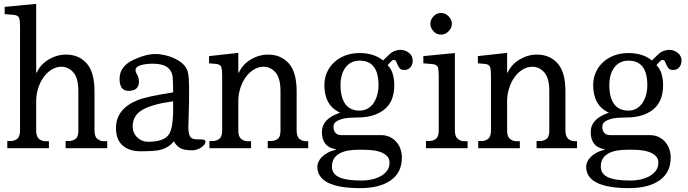

<svg xmlns="http://www.w3.org/2000/svg" viewBox="-20 -762 3535 987"><path d="M166 -388.7H168.9Q187.5 -430.7 230 -456.1Q272.5 -481.4 319.3 -481.4Q384.8 -481.4 425.3 -436.5Q465.8 -391.6 465.8 -292V-91.8Q465.8 -59.6 480.5 -47.9Q495.1 -36.1 513.7 -36.1H531.2V0H317.4V-37.1H335.9Q352.5 -37.1 367.7 -47.4Q382.8 -57.6 382.8 -88.9V-293Q382.8 -361.3 356.9 -390.1Q331.1 -418.9 295.9 -418.9Q269.5 -418.9 245.6 -404.3Q221.7 -389.6 204.1 -365.2Q186.5 -340.8 176.3 -308.6Q166 -276.4 166 -242.2V-91.8Q166 -59.6 180.7 -47.9Q195.3 -36.1 212.9 -36.1H231.4V0H17.6V-37.1H35.2Q53.7 -37.1 68.4 -48.3Q83 -59.6 83 -91.8V-626Q83 -654.3 78.6 -668.9Q74.2 -683.6 49.8 -685.5L3.9 -689.5V-726.6L166 -742.2Z M874 -36.1Q845.7 0 796.9 9.8Q770.5 15.6 702.1 15.6Q643.6 15.6 609.9 -14.6Q576.2 -44.9 576.2 -103.5Q576.2 -202.1 687.5 -247.1Q710.9 -256.8 756.3 -266.6Q801.8 -276.4 870.1 -287.1V-300.8Q870.1 -310.5 869.6 -324.2Q869.1 -337.9 868.2 -357.4Q865.2 -434.6 766.6 -434.6Q729.5 -434.6 703.1 -426.8Q676.8 -418.9 676.8 -401.4Q676.8 -391.6 681.6 -384.8Q694.3 -363.3 694.3 -342.8Q694.3 -294.9 640.6 -294.9Q594.7 -294.9 594.7 -356.4Q594.7 -419.9 663.1 -453.1Q728.5 -484.4 780.3 -484.4Q798.8 -484.4 823.2 -479.5Q847.7 -474.6 871.1 -464.4Q894.5 -454.1 913.1 -439.5Q931.6 -424.8 940.4 -406.2Q948.2 -388.7 950.2 -359.4Q952.1 -330.1 952.1 -295.9Q952.1 -228.5 950.2 -176.3Q948.2 -124 948.2 -107.4Q948.2 -77.1 956.5 -61.5Q964.8 -45.9 990.2 -45.9Q1022.5 -45.9 1029.3 -43Q1036.1 -40 1036.1 -34.2Q1036.1 -25.4 1029.8 -17.6Q1023.4 -9.8 1013.7 -3.4Q1003.9 2.9 991.7 6.8Q979.5 10.7 968.8 10.7Q924.8 10.7 904.8 -1.5Q884.8 -13.7 874 -36.1ZM870.1 -241.2Q766.6 -227.5 714.4 -198.7Q662.1 -169.9 662.1 -112.3Q662.1 -78.1 685.5 -55.7Q709 -33.2 741.2 -33.2Q821.3 -33.2 847.7 -70.3Q870.1 -101.6 870.1 -203.1Z M1205.1 -388.7H1208Q1226.6 -430.7 1269 -456.1Q1311.5 -481.4 1358.4 -481.4Q1423.8 -481.4 1464.4 -436.5Q1504.9 -391.6 1504.9 -292V-91.8Q1504.9 -59.6 1519.5 -47.9Q1534.2 -36.1 1552.7 -36.1H1564.5V0H1356.4V-37.1H1375Q1391.6 -37.1 1406.7 -47.4Q1421.9 -57.6 1421.9 -88.9V-293Q1421.9 -361.3 1396 -390.1Q1370.1 -418.9 1335 -418.9Q1308.6 -418.9 1284.7 -404.3Q1260.7 -389.6 1243.2 -365.2Q1225.6 -340.8 1215.3 -308.6Q1205.1 -276.4 1205.1 -242.2V-91.8Q1205.1 -59.6 1219.7 -47.9Q1234.4 -36.1 1252 -36.1H1270.5V0H1056.6V-37.1H1074.2Q1092.8 -37.1 1107.4 -48.3Q1122.1 -59.6 1122.1 -91.8V-374Q1122.1 -402.3 1117.7 -417Q1113.3 -431.6 1088.9 -433.6L1054.7 -436.5V-473.6L1205.1 -490.2Z M1939.5 -67.4Q1962.9 -67.4 1982.4 -58.6Q2002 -49.8 2016.1 -34.2Q2030.3 -18.6 2038.1 2.4Q2045.9 23.4 2045.9 47.9Q2045.9 125 1988.8 165Q1931.6 205.1 1832 205.1Q1611.3 205.1 1611.3 94.7Q1611.3 83 1617.2 69.8Q1623 56.6 1634.8 44.9Q1646.5 33.2 1664.1 23.4Q1681.6 13.7 1706.1 7.8V4.9Q1634.8 -5.9 1634.8 -84Q1634.8 -148.4 1719.7 -179.7L1728.5 -182.6Q1687.5 -201.2 1667.5 -236.8Q1647.5 -272.5 1647.5 -324.2Q1647.5 -358.4 1660.2 -388.2Q1672.9 -418 1696.3 -440.4Q1719.7 -462.9 1753.4 -476.1Q1787.1 -489.3 1829.1 -489.3Q1902.3 -489.3 1949.2 -451.2L1978.5 -479.5Q1993.2 -494.1 2008.8 -500Q2024.4 -505.9 2038.1 -505.9Q2061.5 -505.9 2081.5 -490.7Q2101.6 -475.6 2101.6 -450.2Q2101.6 -429.7 2089.8 -416Q2078.1 -402.3 2058.6 -402.3Q2042 -402.3 2035.2 -410.6Q2028.3 -418.9 2024.4 -428.2Q2020.5 -437.5 2016.6 -445.8Q2012.7 -454.1 2002.9 -454.1Q1999 -454.1 1995.1 -450.2Q1991.2 -446.3 1988.3 -444.3L1972.7 -426.8Q1990.2 -410.2 1998.5 -383.3Q2006.8 -356.4 2006.8 -324.2Q2006.8 -239.3 1955.1 -198.7Q1903.3 -158.2 1821.3 -158.2Q1799.8 -158.2 1777.3 -156.7Q1754.9 -155.3 1736.3 -149.9Q1717.8 -144.5 1706.1 -135.3Q1694.3 -126 1694.3 -110.4Q1694.3 -90.8 1704.6 -79.1Q1714.8 -67.4 1734.4 -67.4ZM1829.1 -450.2Q1783.2 -450.2 1756.8 -416Q1730.5 -381.8 1730.5 -324.2Q1730.5 -261.7 1754.9 -227.5Q1779.3 -193.4 1829.1 -193.4Q1851.6 -193.4 1869.6 -203.6Q1887.7 -213.9 1899.9 -231.4Q1912.1 -249 1918.9 -272.9Q1925.8 -296.9 1925.8 -324.2Q1925.8 -450.2 1829.1 -450.2ZM1821.3 7.8Q1795.9 7.8 1772 11.7Q1748 15.6 1729 24.9Q1710 34.2 1698.2 51.3Q1686.5 68.4 1686.5 94.7Q1686.5 131.8 1723.1 148.9Q1759.8 166 1838.9 166Q1868.2 166 1894.5 159.7Q1920.9 153.3 1940.4 141.6Q1960 129.9 1971.2 113.3Q1982.4 96.7 1982.4 75.2Q1982.4 52.7 1968.8 39.6Q1955.1 26.4 1934.6 19Q1914.1 11.7 1890.1 9.8Q1866.2 7.8 1846.7 7.8Z M2302.7 -639.6Q2302.7 -618.2 2286.1 -601.1Q2269.5 -584 2247.1 -584Q2224.6 -584 2208.5 -601.1Q2192.4 -618.2 2192.4 -639.6Q2192.4 -661.1 2208.5 -678.2Q2224.6 -695.3 2247.1 -695.3Q2269.5 -695.3 2286.1 -678.2Q2302.7 -661.1 2302.7 -639.6ZM2318.4 -91.8Q2318.4 -59.6 2333.5 -47.9Q2348.6 -36.1 2366.2 -36.1H2383.8V0H2169.9V-37.1H2188.5Q2206.1 -37.1 2220.7 -48.3Q2235.4 -59.6 2235.4 -91.8V-373Q2235.4 -401.4 2231 -416Q2226.6 -430.7 2202.1 -432.6L2156.2 -436.5V-473.6L2318.4 -489.3Z M2586.9 -388.7H2589.8Q2608.4 -430.7 2650.9 -456.1Q2693.4 -481.4 2740.2 -481.4Q2805.7 -481.4 2846.2 -436.5Q2886.7 -391.6 2886.7 -292V-91.8Q2886.7 -59.6 2901.4 -47.9Q2916 -36.1 2934.6 -36.1H2946.3V0H2738.3V-37.1H2756.8Q2773.4 -37.1 2788.6 -47.4Q2803.7 -57.6 2803.7 -88.9V-293Q2803.7 -361.3 2777.8 -390.1Q2752 -418.9 2716.8 -418.9Q2690.4 -418.9 2666.5 -404.3Q2642.6 -389.6 2625 -365.2Q2607.4 -340.8 2597.2 -308.6Q2586.9 -276.4 2586.9 -242.2V-91.8Q2586.9 -59.6 2601.6 -47.9Q2616.2 -36.1 2633.8 -36.1H2652.3V0H2438.5V-37.1H2456.1Q2474.6 -37.1 2489.3 -48.3Q2503.9 -59.6 2503.9 -91.8V-374Q2503.9 -402.3 2499.5 -417Q2495.1 -431.6 2470.7 -433.6L2436.5 -436.5V-473.6L2586.9 -490.2Z M3321.3 -67.4Q3344.7 -67.4 3364.3 -58.6Q3383.8 -49.8 3397.9 -34.2Q3412.1 -18.6 3419.9 2.4Q3427.7 23.4 3427.7 47.9Q3427.7 125 3370.6 165Q3313.5 205.1 3213.9 205.1Q2993.2 205.1 2993.2 94.7Q2993.2 83 2999 69.8Q3004.9 56.6 3016.6 44.9Q3028.3 33.2 3045.9 23.4Q3063.5 13.7 3087.9 7.8V4.9Q3016.6 -5.9 3016.6 -84Q3016.6 -148.4 3101.6 -179.7L3110.4 -182.6Q3069.3 -201.2 3049.3 -236.8Q3029.3 -272.5 3029.3 -324.2Q3029.3 -358.4 3042 -388.2Q3054.7 -418 3078.1 -440.4Q3101.6 -462.9 3135.3 -476.1Q3168.9 -489.3 3210.9 -489.3Q3284.2 -489.3 3331.1 -451.2L3360.4 -479.5Q3375 -494.1 3390.6 -500Q3406.2 -505.9 3419.9 -505.9Q3443.4 -505.9 3463.4 -490.7Q3483.4 -475.6 3483.4 -450.2Q3483.4 -429.7 3471.7 -416Q3460 -402.3 3440.4 -402.3Q3423.8 -402.3 3417 -410.6Q3410.2 -418.9 3406.2 -428.2Q3402.3 -437.5 3398.4 -445.8Q3394.5 -454.1 3384.8 -454.1Q3380.9 -454.1 3377 -450.2Q3373 -446.3 3370.1 -444.3L3354.5 -426.8Q3372.1 -410.2 3380.4 -383.3Q3388.7 -356.4 3388.7 -324.2Q3388.7 -239.3 3336.9 -198.7Q3285.2 -158.2 3203.1 -158.2Q3181.6 -158.2 3159.2 -156.7Q3136.7 -155.3 3118.2 -149.9Q3099.6 -144.5 3087.9 -135.3Q3076.2 -126 3076.2 -110.4Q3076.2 -90.8 3086.4 -79.1Q3096.7 -67.4 3116.2 -67.4ZM3210.9 -450.2Q3165 -450.2 3138.7 -416Q3112.3 -381.8 3112.3 -324.2Q3112.3 -261.7 3136.7 -227.5Q3161.1 -193.4 3210.9 -193.4Q3233.4 -193.4 3251.5 -203.6Q3269.5 -213.9 3281.7 -231.4Q3293.9 -249 3300.8 -272.9Q3307.6 -296.9 3307.6 -324.2Q3307.6 -450.2 3210.9 -450.2ZM3203.1 7.8Q3177.7 7.8 3153.8 11.7Q3129.9 15.6 3110.8 24.9Q3091.8 34.2 3080.1 51.3Q3068.4 68.4 3068.4 94.7Q3068.4 131.8 3105 148.9Q3141.6 166 3220.7 166Q3250 166 3276.4 159.7Q3302.7 153.3 3322.3 141.6Q3341.8 129.9 3353 113.3Q3364.3 96.7 3364.3 75.2Q3364.3 52.7 3350.6 39.6Q3336.9 26.4 3316.4 19Q3295.9 11.7 3272 9.8Q3248 7.8 3228.5 7.8Z"/></svg>

Font: Uchen
Style: Regular
Weight: 400
Designer: Christopher J. Fynn
Foundry: Christopher J. Fynn for DDC
Version: Version 1.000 preliminary